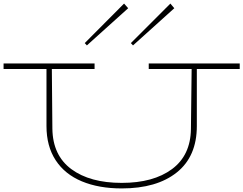

<svg xmlns="http://www.w3.org/2000/svg" viewBox="-20 -1041 1361 1074"><path d="M1321 -655H1081V-336Q1081 -166 969 -76.5Q857 13 661 13Q533 13 438 -26.5Q343 -66 291.5 -144.5Q240 -223 240 -336V-655H0V-686H509V-655H270L273 -321Q275 -172 379 -95Q483 -18 661 -18Q838 -18 942 -95Q1046 -172 1048 -319L1052 -655H812V-686H1321ZM454 -800 674 -1021 697 -995 466 -787ZM712 -800 933 -1021 955 -995 724 -787Z"/></svg>

Font: BioRhyme Expanded ExtraLight
Style: Regular
Weight: 275
Width: 7
Designer: Aoife Mooney
Foundry: Aoife Mooney Type
Version: Version 1.000